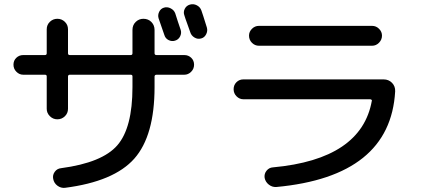

<svg xmlns="http://www.w3.org/2000/svg" viewBox="-20 -860 2040 925"><path d="M824.2 -795.9Q828.1 -782.2 836.9 -756.3Q845.7 -730.5 850.6 -715.8Q855.5 -700.2 847.7 -684.6Q839.8 -668.9 823.2 -664.1Q807.6 -659.2 792 -667Q776.4 -674.8 771.5 -692.4Q768.6 -701.2 744.1 -771.5Q739.3 -787.1 746.6 -802.7Q753.9 -818.4 770 -823.2Q786.1 -828.1 802.2 -819.8Q818.4 -811.5 824.2 -795.9ZM950.2 -809.6Q955.1 -796.9 976.6 -727.5Q981.4 -710.9 973.1 -694.8Q964.8 -678.7 949.2 -674.8Q932.6 -669.9 917 -679.2Q901.4 -688.5 896.5 -705.1Q892.6 -717.8 882.3 -745.1Q872.1 -772.5 868.2 -786.1Q862.3 -801.8 870.1 -817.4Q877.9 -833 895 -837.9Q912.1 -842.8 928.2 -834.5Q944.3 -826.2 950.2 -809.6ZM91.8 -500Q73.2 -500 59.1 -514.2Q44.9 -528.3 44.9 -548.3Q44.9 -568.4 58.6 -581.5Q72.3 -594.7 91.8 -594.7H196.3Q205.1 -594.7 205.1 -603.5V-718.8Q205.1 -740.2 220.2 -754.9Q235.4 -769.5 256.3 -769.5Q277.3 -769.5 292.5 -754.9Q307.6 -740.2 307.6 -718.8V-603.5Q307.6 -594.7 316.4 -594.7H609.4Q618.2 -594.7 618.2 -603.5V-715.8Q618.2 -739.3 633.8 -754.4Q649.4 -769.5 670.9 -769.5Q694.3 -769.5 709.5 -753.9Q724.6 -738.3 724.6 -715.8V-603.5Q724.6 -594.7 734.4 -594.7H868.2Q887.7 -594.7 901.4 -581.5Q915 -568.4 915 -548.3Q915 -528.3 900.9 -514.2Q886.7 -500 868.2 -500H734.4Q725.6 -500 724.6 -492.2V-440.4Q724.6 -206.1 627 -95.7Q529.3 14.6 293 44.9Q273.4 46.9 256.8 34.7Q240.2 22.5 236.3 2Q232.4 -16.6 243.7 -32.2Q254.9 -47.9 274.4 -49.8Q472.7 -76.2 545.4 -160.2Q618.2 -244.1 618.2 -440.4V-492.2Q618.2 -500 609.4 -500H316.4Q308.6 -500 307.6 -492.2V-335.9Q307.6 -314.5 292.5 -299.8Q277.3 -285.2 256.3 -285.2Q235.4 -285.2 220.2 -300.3Q205.1 -315.4 205.1 -335.9V-492.2Q205.1 -500 196.3 -500Z M1152.3 -381.8Q1133.8 -381.8 1119.6 -396Q1105.5 -410.2 1105.5 -430.2Q1105.5 -450.2 1119.1 -463.9Q1132.8 -477.5 1152.3 -477.5H1828.1Q1852.5 -477.5 1868.7 -460.9Q1884.8 -444.3 1883.8 -419.9Q1860.4 -9.8 1310.5 41Q1291 42 1274.9 29.3Q1258.8 16.6 1254.9 -2.9Q1252 -22.5 1264.2 -37.6Q1276.4 -52.7 1294.9 -53.7Q1721.7 -92.8 1771.5 -375Q1772.5 -377.9 1769 -379.9Q1765.6 -381.8 1762.7 -381.8ZM1227.5 -735.4H1772.5Q1792 -735.4 1806.2 -721.2Q1820.3 -707 1820.3 -688.5Q1820.3 -668.9 1806.2 -654.3Q1792 -639.6 1772.5 -639.6H1227.5Q1208 -639.6 1193.8 -653.8Q1179.7 -668 1179.7 -688.5Q1179.7 -707 1193.8 -721.2Q1208 -735.4 1227.5 -735.4Z"/></svg>

Font: Rounded Mgen+ 1m medium
Style: Regular
Weight: 500
Designer: [Source Han Sans]
Ryoko NISHIZUKA  (kana & ideographs); Paul D. Hunt (Latin, Greek & Cyrillic); Wenlong ZHANG  (bopomofo
Version: Version 1.059.20150602